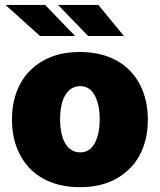

<svg xmlns="http://www.w3.org/2000/svg" viewBox="-20 -769 665 799"><path d="M312.5 9.9Q266.3 9.9 227.6 0.4Q188.9 -9.2 157.7 -26.8Q126.4 -44.4 103 -69.1Q79.5 -93.8 63.6 -124.3Q29.8 -187.9 29.8 -271.3Q29.8 -315.3 38.9 -353Q47.9 -390.6 64.8 -421.3Q81.7 -452.1 105.8 -476Q130 -500 160.5 -517Q223.7 -552.6 312.5 -552.6Q359 -552.6 397.7 -543Q436.4 -533.4 467.5 -515.8Q498.6 -498.2 522 -473.5Q545.5 -448.9 561.4 -418.7Q595.2 -355.1 595.2 -271.3Q595.2 -226.9 586.1 -189.5Q577.1 -152 560.2 -121.3Q543.3 -90.6 519 -66.6Q494.7 -42.6 464.5 -25.6Q401.3 9.9 312.5 9.9ZM313.9 -134.9Q353.3 -134.9 373.9 -172.6Q394.9 -210.6 394.9 -272.7Q394.9 -334.5 373.9 -372.5Q353 -410.5 313.9 -410.5Q293 -410.5 277.2 -400.4Q261.4 -390.3 250.9 -372Q240.4 -353.7 235.3 -328.3Q230.1 -302.9 230.1 -272.7Q230.1 -242.9 235.3 -217.5Q240.4 -192.1 250.7 -173.8Q261 -155.5 276.8 -145.2Q292.6 -134.9 313.9 -134.9ZM495.7 -619.3H346.6L221.6 -748.6H389.2ZM292.6 -619.3H146.3L2.8 -748.6H167.6Z"/></svg>

Font: Linik Sans Black
Style: Regular
Weight: 900
Designer: Fonts by Rasmus Andersson / Changes by Cristiano Sobral with parts from Marc Monis
Foundry: rsms
Version: Version 3.020; ttfautohint (v1.6)